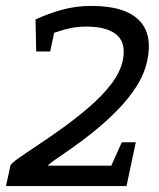

<svg xmlns="http://www.w3.org/2000/svg" viewBox="-40 -630 538 650"><path d="M-19.7 0 -5 -68Q-3.3 -76 22.4 -94.2Q48.2 -112.3 88.8 -139.2Q129.3 -166 175 -199Q220.7 -232 263.6 -269.1Q306.5 -306.2 336.8 -345.8Q367.2 -385.5 375.8 -425.7Q381.2 -452.7 377.1 -473.7Q373 -494.7 358.1 -509.3Q343.2 -524 316.6 -532Q290 -540 250.5 -540L269 -610Q327 -610 367.2 -597.6Q407.5 -585.2 431.1 -561Q454.7 -536.8 461.2 -502.8Q467.8 -468.8 458.8 -425.7Q449 -379.2 421.1 -336Q393.2 -292.8 355 -254.6Q316.8 -216.3 277.2 -184.3Q237.5 -152.3 202.5 -128Q167.5 -103.7 145.5 -88.5Q123.5 -73.3 122.5 -69.2H403L388.2 0ZM96.2 -502 80.3 -564Q121.3 -583.3 169 -596.7Q216.7 -610 269 -610L250.5 -540Q212.7 -540 174.6 -528.9Q136.5 -517.8 96.2 -502ZM419.8 -148.3 388.2 0H305.7L372.3 -148.3ZM130 -455.7H82.5L80.3 -564H152.8Z"/></svg>

Font: Epunda Slab Light
Style: Italic
Weight: 300
Italic angle: -12°
Designer: Simon Atzbach
Foundry: typofactur
Version: Version 1.102